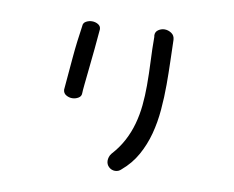

<svg xmlns="http://www.w3.org/2000/svg" viewBox="-69 -641 942 772"><g transform="rotate(10 402.5 -254.5)"><path d="M507.8 -514.6Q506.8 -517.6 506.8 -521.5Q506.8 -536.1 518.6 -543.9Q530.3 -551.8 543.9 -551.8Q558.6 -551.8 571.8 -543Q585 -534.2 585.9 -516.6Q586.9 -473.6 588.4 -427.7Q589.8 -381.8 589.8 -334Q589.8 -283.2 585.4 -231.4Q581.1 -179.7 568.4 -131.8Q555.7 -84 532.2 -42Q508.8 0 470.7 32.2Q460 43 445.3 43Q430.7 43 419.9 32.7Q409.2 22.5 409.2 6.8Q409.2 1 411.6 -7.3Q414.1 -15.6 419.9 -22.5Q448.2 -53.7 466.3 -87.9Q484.4 -122.1 494.6 -159.2Q504.9 -196.3 508.8 -235.8Q512.7 -275.4 512.7 -316.4Q512.7 -366.2 510.3 -416Q507.8 -465.8 507.8 -514.6ZM214.8 -506.8Q214.8 -520.5 226.6 -526.9Q238.3 -533.2 251 -533.2Q264.6 -533.2 275.9 -526.4Q287.1 -519.5 287.1 -506.8Q284.2 -468.8 279.8 -425.8Q275.4 -382.8 271.5 -344.7Q267.6 -306.6 264.6 -278.3Q261.7 -250 261.7 -241.2Q261.7 -228.5 250 -221.7Q238.3 -214.8 224.6 -214.8Q211.9 -214.8 200.2 -221.7Q188.5 -228.5 187.5 -243.2L199.2 -377.9Q202.1 -411.1 206.1 -443.4Q210 -475.6 214.8 -506.8Z"/></g></svg>

Font: Gamja Flower
Style: Regular
Weight: 400
Designer: YoonDesign Inc.
Foundry: YoonDesign Inc.
Version: Version 3.00;build 20171102